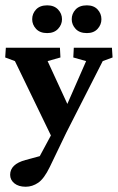

<svg xmlns="http://www.w3.org/2000/svg" viewBox="-24 -525 444 723"><path d="M176.3 2.9 32.2 -294.9 -4.4 -308.6 -2 -345.2H201.7L203.6 -308.6L155.3 -294.9L241.7 -107.4ZM397.5 -345.2 399.9 -308.6 362.8 -294.9 225.6 -25.4 163.6 103.5Q142.1 147.9 119.9 163.1Q97.7 178.2 72.8 178.2Q45.9 178.2 30 165.3Q14.2 152.3 14.2 133.3Q14.2 93.3 71.8 77.6L165.5 52.2L112.3 87.9L207.5 -88.9L218.3 -107.9L300.3 -294.9L252 -308.6L253.9 -345.2ZM153.8 -400.4Q126.5 -400.4 111.8 -416.3Q97.2 -432.1 97.2 -452.6Q97.2 -473.6 111.8 -489.3Q126.5 -504.9 153.8 -504.9Q179.7 -504.9 194.6 -489.3Q209.5 -473.6 209.5 -452.6Q209.5 -432.1 194.6 -416.3Q179.7 -400.4 153.8 -400.4ZM303.2 -400.4Q275.4 -400.4 260.7 -416.3Q246.1 -432.1 246.1 -452.6Q246.1 -473.6 260.7 -489.3Q275.4 -504.9 303.2 -504.9Q329.1 -504.9 343.5 -489.3Q357.9 -473.6 357.9 -452.6Q357.9 -432.1 343.5 -416.3Q329.1 -400.4 303.2 -400.4Z"/></svg>

Font: Lateef
Style: Bold
Weight: 700
Designer: SIL International
Foundry: SIL International
Version: Version 4.200